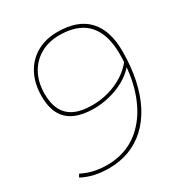

<svg xmlns="http://www.w3.org/2000/svg" viewBox="-170 -830 903 960"><g transform="rotate(-30 282.0 -350.0)"><path d="M299 -710Q415 -710 474 -647.5Q533 -585 533 -464Q533 -375 517 -300.5Q501 -226 471 -168.5Q441 -111 398 -71Q355 -31 301 -10.5Q247 10 183 10Q140 10 101.5 1.5Q63 -7 29 -25L39 -42Q72 -25 107.5 -17Q143 -9 184 -9Q249 -9 303.5 -32.5Q358 -56 400 -102Q454 -160 484 -250.5Q514 -341 514 -459Q514 -537 489.5 -588.5Q465 -640 417.5 -665.5Q370 -691 299 -691Q236 -691 188.5 -663.5Q141 -636 115 -587Q89 -538 89 -473Q89 -417 108.5 -379.5Q128 -342 167.5 -323.5Q207 -305 268 -305Q317 -305 363.5 -318Q410 -331 450 -356.5Q490 -382 519 -420L515 -389Q485 -353 443.5 -330.5Q402 -308 356.5 -297Q311 -286 268 -286Q205 -286 160.5 -305Q116 -324 93 -365Q70 -406 70 -471Q70 -542 98 -596Q126 -650 177.5 -680Q229 -710 299 -710Z"/></g></svg>

Font: Georama ExtraCondensed Thin Thin
Style: Italic
Weight: 250
Italic angle: -9°
Version: Version 1.001